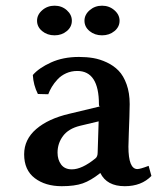

<svg xmlns="http://www.w3.org/2000/svg" viewBox="-20 -638 547 668"><path d="M323.2 -215.8 257.8 -200.2Q218.3 -190.4 199.2 -164.8Q180.2 -139.2 180.2 -106.9Q180.2 -82.5 192.6 -65.7Q205.1 -48.8 230 -48.8Q265.1 -48.8 312 -86.9Q319.8 -92.8 319.8 -107.9ZM414.1 9.8Q351.6 9.8 329.1 -36.1Q295.9 -9.8 267.8 0Q239.7 9.8 194.8 9.8Q137.7 9.8 100.8 -18.3Q64 -46.4 64 -101.1Q64 -152.8 106 -189Q147.9 -225.1 221.2 -242.2L329.1 -268.1H327.1Q324.2 -268.1 324.2 -274.9Q324.2 -391.1 249 -391.1Q228 -391.1 210.2 -383.1Q192.4 -375 180.2 -361.8Q168 -348.6 160.4 -335.9Q152.8 -323.2 147.9 -310.1L111.8 -311Q96.2 -341.8 94.2 -377Q115.2 -401.4 157.5 -420.7Q199.7 -439.9 254.9 -439.9Q281.2 -439.9 304.4 -436Q327.6 -432.1 351.6 -420.9Q375.5 -409.7 392.6 -392.1Q409.7 -374.5 420.4 -344.7Q431.2 -314.9 431.2 -275.9Q431.2 -252.9 430.2 -231Q429.7 -214.4 428.2 -175.8Q426.8 -137.2 426.8 -127.9Q426.8 -49.8 458 -49.8Q467.8 -49.8 497.1 -61L506.8 -25.9Q472.2 9.8 414.1 9.8ZM108.9 -565.9Q108.9 -586.9 127 -602.5Q145 -618.2 169.9 -618.2Q194.8 -618.2 212.4 -602.5Q230 -586.9 230 -565.9Q230 -544.4 212.4 -529.8Q194.8 -515.1 169.9 -515.1Q144.5 -515.1 126.7 -529.8Q108.9 -544.4 108.9 -565.9ZM273.9 -565.9Q273.9 -586.9 292 -602.5Q310.1 -618.2 335 -618.2Q359.9 -618.2 377.9 -602.5Q396 -586.9 396 -565.9Q396 -544.4 378.2 -529.8Q360.4 -515.1 335 -515.1Q309.6 -515.1 291.7 -529.8Q273.9 -544.4 273.9 -565.9Z"/></svg>

Font: Linear Smooth
Style: Bold
Weight: 700
Designer: Philipp H. Poll, Flanker
Foundry: Philipp H. Poll, reworked by Flanker
Version: Version 1.061 | FøM Fix